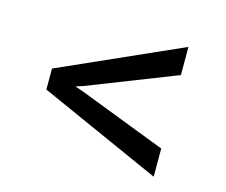

<svg xmlns="http://www.w3.org/2000/svg" viewBox="-71 -632 743 630"><g transform="rotate(15 300.0 -316.5)"><path d="M198.2 -323.7 172.4 -315.4 198.2 -306.6 497.1 -191.4V-95.7L83 -280.8V-352.1L497.1 -536.6V-440.9Z"/></g></svg>

Font: Roboto Mono
Style: Regular
Weight: 400
Designer: Google
Version: Version 2.000985; 2015; ttfautohint (v1.3)